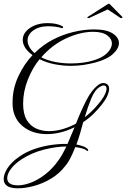

<svg xmlns="http://www.w3.org/2000/svg" viewBox="-67 -718 682 1038"><path d="M31 300Q4 300 -14 294Q-47 283 -47 249Q-47 223 -26 190.5Q-5 158 37 129Q74 103 119.5 87.5Q165 72 211.5 65.5Q258 59 298 60Q308 38 317 15Q326 -8 336 -30Q297 -11 259.5 -2Q222 7 187 7Q112 7 61 -31.5Q10 -70 2 -137Q1 -145 1 -152Q1 -159 1 -166Q1 -238 32 -305Q63 -372 109 -420Q81 -440 68.5 -461Q56 -482 56 -502Q56 -540 94.5 -566.5Q133 -593 191 -593Q214 -593 234.5 -589Q255 -585 269 -577Q274 -575 274 -570Q274 -563 263 -567Q252 -571 233 -573.5Q214 -576 193 -576Q144 -576 113 -553.5Q82 -531 82 -499Q82 -483 91 -465.5Q100 -448 120 -431Q165 -476 219.5 -504Q274 -532 331.5 -545.5Q389 -559 442 -559Q509 -559 542.5 -537Q576 -515 576 -485Q576 -456 544 -426.5Q512 -397 448 -380Q418 -372 385 -367Q352 -362 317 -362Q273 -362 229 -370.5Q185 -379 147 -398Q109 -352 83.5 -287.5Q58 -223 58 -158Q58 -102 77.5 -69.5Q97 -37 129 -23Q161 -9 198 -9Q236 -9 275 -21Q314 -33 344 -50Q370 -117 399.5 -175Q429 -233 466 -260Q478 -269 492 -269Q504 -269 513.5 -261.5Q523 -254 523 -237Q523 -223 514 -201.5Q505 -180 482 -151Q464 -128 439.5 -103.5Q415 -79 383 -58Q375 -28 366 3Q357 34 346 63Q365 67 380 72Q395 77 404 85Q410 89 410 95Q410 97 407.5 98Q405 99 400 95Q392 88 376 84Q360 80 340 77Q329 105 316.5 131Q304 157 287 178Q254 221 208.5 248Q163 275 116 287.5Q69 300 31 300ZM315 -375Q386 -375 440 -392Q489 -407 513.5 -432.5Q538 -458 538 -483Q538 -508 512.5 -527Q487 -546 436 -546Q368 -546 291.5 -511Q215 -476 156 -408Q190 -391 231.5 -383Q273 -375 315 -375ZM391 -84Q409 -98 426 -114Q443 -130 459 -149Q486 -180 497.5 -202.5Q509 -225 509 -238Q509 -256 494 -256Q485 -256 474 -249Q446 -233 427 -187Q408 -141 391 -84ZM30 284Q62 284 101 269Q140 254 179.5 223Q219 192 251 146Q262 131 272 112.5Q282 94 292 74Q237 74 170.5 91Q104 108 50 143Q13 167 -7.5 194.5Q-28 222 -28 245Q-28 271 -1 280Q6 282 14 283Q22 284 30 284ZM416 -621Q412 -619 407 -621Q402 -623 408 -627L513 -694Q520 -698 522 -698Q524 -698 528 -694L594 -627Q595 -626 595 -624Q595 -621 591.5 -620.5Q588 -620 584 -621L515 -667Z"/></svg>

Font: Gwendolyn
Style: Regular
Weight: 400
Designer: Robert E. Leuschke
Foundry: Robert E. Leuschke
Version: Version 1.010; ttfautohint (v1.8.3)